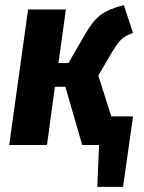

<svg xmlns="http://www.w3.org/2000/svg" viewBox="-20 -568 563 752"><path d="M416 -112H501L462 164H361L368 0H302L236 -228H195L164 0H16L90 -531H238L209 -321H248L314 -435Q343 -486 374 -509.5Q405 -533 465 -548L501 -439Q469 -428 453 -411.5Q437 -395 413 -354L365 -272Z"/></svg>

Font: Fira Sans Condensed
Style: Bold Italic
Weight: 700
Width: 3
Italic angle: -8°
Designer: Carrois Corporate & Edenspiekermann AG
Foundry: Carrois Corporate GbR & Edenspiekermann AG
Version: Version 4.203